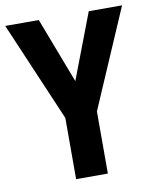

<svg xmlns="http://www.w3.org/2000/svg" viewBox="-81 -777 681 840"><g transform="rotate(-10 259.5 -357.0)"><path d="M260 -423 371 -714H519L330 -276V0H189V-272L0 -714H149Z"/></g></svg>

Font: Noto Sans Condensed
Style: Bold
Weight: 700
Width: 3
Designer: Monotype Design Team
Foundry: Monotype Imaging Inc.
Version: Version 2.013; ttfautohint (v1.8.4.7-5d5b)